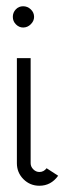

<svg xmlns="http://www.w3.org/2000/svg" viewBox="-20 -586 229 614"><path d="M89 -532Q89 -519 78.5 -508.5Q68 -498 54 -498Q41 -498 31 -508Q21 -518 21 -532Q21 -546 30.5 -556Q40 -566 54 -566Q68 -566 78.5 -556Q89 -546 89 -532ZM106 8Q76 8 55 -13Q34 -34 34 -64V-400H78V-64Q78 -53 86.5 -44.5Q95 -36 106 -36Q120 -36 129 -48L166 -24Q143 8 106 8Z"/></svg>

Font: Bhavuka
Style: Regular
Weight: 400
Version: 2.94.0; ttfautohint (v1.2) -l 7 -r 28 -G 50 -x 13 -D deva -f